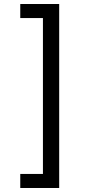

<svg xmlns="http://www.w3.org/2000/svg" viewBox="-20 -802 455 957"><path d="M81 65H194V-712H81V-782H275V135H81Z"/></svg>

Font: hexmalayalam15
Style: Book
Weight: 400
Designer: Jelle Bosma - Monotype Design Team
Foundry: Monotype Imaging Inc.
Version: Version 2.003